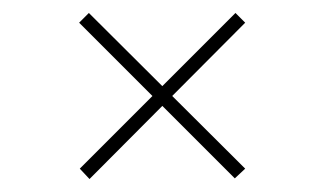

<svg xmlns="http://www.w3.org/2000/svg" viewBox="-20 -448 500 296"><path d="M102 -413 117 -428 358 -188 342 -173ZM343 -428 358 -413 118 -172 103 -188Z"/></svg>

Font: Kalnia Thin ExtraLight
Style: Regular
Weight: 250
Version: Version 1.105